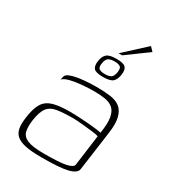

<svg xmlns="http://www.w3.org/2000/svg" viewBox="-173 -792 805 895"><g transform="rotate(30 229.5 -344.5)"><path d="M190 8Q137 8 104 1Q71 -6 54.5 -21Q38 -36 34.5 -60Q31 -84 36 -118Q43 -169 59.5 -196Q76 -223 109.5 -233Q143 -243 198 -243Q223 -243 251 -241.5Q279 -240 304.5 -238Q330 -236 348 -233.5Q366 -231 372 -229Q381 -282 375.5 -313Q370 -344 353.5 -358.5Q337 -373 311 -377.5Q285 -382 252 -382Q219 -382 185.5 -379Q152 -376 125.5 -369.5Q99 -363 87 -351L89 -360Q91 -378 105.5 -384.5Q120 -391 133 -394Q151 -399 184 -402Q217 -405 250 -405Q293 -405 325.5 -400.5Q358 -396 378 -380Q398 -364 406 -332Q414 -300 406 -245L377 -35Q373 -13 332 -2.5Q291 8 190 8ZM192 -13Q275 -13 309 -20Q343 -27 347 -42L369 -208Q361 -212 335.5 -215Q310 -218 279.5 -221Q249 -224 226 -224Q175 -224 142 -218.5Q109 -213 92.5 -191Q76 -169 69 -120Q64 -83 70 -59.5Q76 -36 103.5 -24.5Q131 -13 192 -13ZM251 -460Q213 -460 202 -472.5Q191 -485 195 -513Q199 -540 213.5 -552.5Q228 -565 265 -565Q304 -565 315 -552.5Q326 -540 322 -513Q318 -485 304 -472.5Q290 -460 251 -460ZM253 -476Q273 -476 284.5 -482.5Q296 -489 300 -513Q304 -537 293.5 -543.5Q283 -550 263 -550Q244 -550 232 -543.5Q220 -537 216 -513Q212 -489 222.5 -482.5Q233 -476 253 -476ZM260 -592 374 -697 394 -676 279 -592Z"/></g></svg>

Font: Genos Thin ExtraLight
Style: Italic
Weight: 250
Italic angle: -8°
Version: Version 1.010